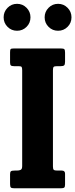

<svg xmlns="http://www.w3.org/2000/svg" viewBox="-40 -1010 404 1030"><path d="M244 -633V-117Q244 -103 248.5 -99Q253 -95 267 -95H291.5Q309 -95 309 -78.5V-20.5Q309 -7.5 304.5 -3.8Q300 0 286.5 0H36.5Q22.5 0 18.2 -4.2Q14 -8.5 14 -22V-76Q14 -88 19 -91.5Q24 -95 39 -95H50Q63.5 -95 71.2 -99Q79 -103 79 -119.5V-633Q79 -646 76.2 -650.5Q73.5 -655 60 -655H35.5Q23 -655 18.5 -658.8Q14 -662.5 14 -674.5V-729.5Q14 -743 17.2 -746.5Q20.5 -750 34 -750H286.5Q301 -750 305 -746Q309 -742 309 -727.5V-679Q309 -663.5 303.8 -659.2Q298.5 -655 285 -655H266Q251.5 -655 247.8 -651Q244 -647 244 -633ZM271.5 -845Q241.5 -845 220.5 -866Q199.5 -887 199.5 -917Q199.5 -947 220.5 -968.2Q241.5 -989.5 271.5 -989.5Q301.5 -989.5 322.5 -968.2Q343.5 -947 343.5 -917Q343.5 -887 322.5 -866Q301.5 -845 271.5 -845ZM51.5 -845Q21.5 -845 0.5 -866Q-20.5 -887 -20.5 -917Q-20.5 -947 0.5 -968.2Q21.5 -989.5 51.5 -989.5Q81.5 -989.5 102.5 -968.2Q123.5 -947 123.5 -917Q123.5 -887 102.5 -866Q81.5 -845 51.5 -845Z"/></svg>

Font: Besley* Condensed
Style: Bold
Weight: 700
Width: 3
Designer: Owen Earl
Foundry: indestructible type*
Version: Version 3.000; ttfautohint (v1.8.3)